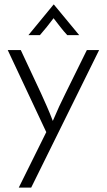

<svg xmlns="http://www.w3.org/2000/svg" viewBox="-20 -630 478 858"><path d="M63.9 208.3 186.8 -39.6 14.6 -406.2H72.9L163.2 -213.2Q176.4 -184 189.6 -154.2Q202.8 -124.3 216 -89.6Q230.6 -124.3 244.4 -154.2Q258.3 -184 272.9 -213.2L368.1 -406.2H422.9L119.4 208.3ZM106.9 -472.9 219.4 -609.7H220.8L334 -472.9H280.6Q263.9 -491 249.7 -509.4Q235.4 -527.8 219.4 -548.6Q203.5 -527.8 188.9 -509.4Q174.3 -491 158.3 -472.9Z"/></svg>

Font: Afacad Flux Light
Style: Regular
Weight: 300
Designer: Kristian Moeller
Foundry: Dicotype
Version: Version 1.100